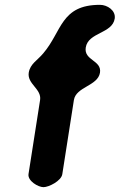

<svg xmlns="http://www.w3.org/2000/svg" viewBox="-20 -774 495 795"><path d="M99 -473C92 -426 153 -406 146 -360L98 -53C94 -25 138 1 160 1C182 1 234 -25 238 -53L286 -360C295 -415 385 -418 394 -473C402 -525 327 -523 335 -577C345 -641 445 -634 455 -697C460 -731 424 -754 394 -754C231 -754 237 -644 159 -553C135 -524 105 -510 99 -473Z"/></svg>

Font: Asimov Print
Style: Regular
Weight: 500
Designer: Google
Version: Version 2.000980: 2014